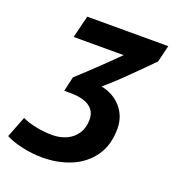

<svg xmlns="http://www.w3.org/2000/svg" viewBox="-167 -632 856 924"><g transform="rotate(20 261.0 -170.5)"><path d="M150 185Q98 185 45 173Q-8 161 -38 144L4 36Q33 50 75.5 58.5Q118 67 158 67Q199 67 231.5 52Q264 37 283.5 7.5Q303 -22 303 -64Q303 -95 287 -114.5Q271 -134 242 -143.5Q213 -153 173 -153H141L158 -228Q186 -253 221.5 -286.5Q257 -320 292 -354Q327 -388 351 -412H95L123 -526H538L517 -440Q497 -420 462 -384.5Q427 -349 385.5 -309Q344 -269 303 -234Q367 -221 405.5 -176Q444 -131 444 -69Q444 15 404.5 71.5Q365 128 298.5 156.5Q232 185 150 185Z"/></g></svg>

Font: Ubuntu Sans Mono
Style: Bold Italic
Weight: 700
Italic angle: -13.5°
Monospace: yes
Designer: Dalton Maag Ltd
Foundry: Dalton Maag Ltd
Version: Version 1.006